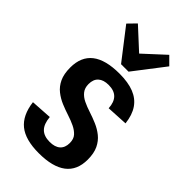

<svg xmlns="http://www.w3.org/2000/svg" viewBox="-242 -861 943 943"><g transform="rotate(45 229.5 -389.5)"><path d="M229 8Q136 8 89 -30Q42 -68 32 -149L142 -156Q146 -111 167 -90Q188 -69 228 -69Q264 -69 283 -86Q302 -103 302 -135Q302 -163 287.5 -179Q273 -195 250 -206Q227 -217 199 -226Q171 -235 143.5 -246.5Q116 -258 92.5 -276.5Q69 -295 55 -324.5Q41 -354 41 -399Q41 -474 89 -511.5Q137 -549 234 -549Q294 -549 334.5 -533Q375 -517 398 -483.5Q421 -450 427 -397L316 -391Q314 -431 294 -451.5Q274 -472 235 -472Q200 -472 181 -455Q162 -438 162 -405Q162 -378 176 -360.5Q190 -343 213 -332Q236 -321 264 -312Q292 -303 320 -291Q348 -279 371 -260.5Q394 -242 408 -213Q422 -184 422 -140Q422 -66 373.5 -29Q325 8 229 8ZM381 -747 258 -587H206L83 -746L123 -787L263 -658H201L341 -787Z"/></g></svg>

Font: Pathway Extreme Condensed SemiBold
Style: Regular
Weight: 600
Width: 3
Version: Version 1.001;gftools[0.9.26]